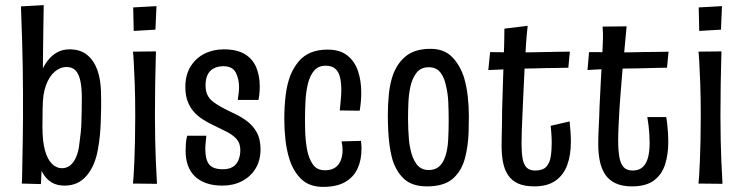

<svg xmlns="http://www.w3.org/2000/svg" viewBox="-20 -719 2914 751"><path d="M233 7Q202 7 181 -6Q160 -19 146.5 -43.5Q133 -68 125 -100.5Q117 -133 114 -173Q111 -213 111 -257L146 -223Q146 -166 156 -130.5Q166 -95 183.5 -78Q201 -61 222 -61Q241 -61 255 -72.5Q269 -84 278 -105Q287 -126 290 -153Q293 -176 295.5 -198Q298 -220 298.5 -242Q299 -264 299.5 -288Q300 -312 300 -337Q300 -377 294 -404Q288 -431 275 -444Q262 -457 240 -457Q216 -457 194.5 -439Q173 -421 160 -386Q147 -351 147 -298L112 -251Q112 -283 114.5 -315Q117 -347 123.5 -377.5Q130 -408 140.5 -435Q151 -462 167 -482.5Q183 -503 204 -514.5Q225 -526 252 -526Q294 -526 320.5 -504.5Q347 -483 360.5 -446Q374 -409 375 -359Q376 -326 375.5 -296Q375 -266 374 -239.5Q373 -213 370.5 -187.5Q368 -162 363 -135Q352 -71 319 -32Q286 7 233 7ZM140 1 65 -1Q66 -4 66.5 -27.5Q67 -51 67.5 -88Q68 -125 69 -169.5Q70 -214 70 -259.5Q70 -305 70 -345Q70 -396 69 -453Q68 -510 66.5 -561Q65 -612 63.5 -648Q62 -684 62 -694L151 -699Q151 -692 150.5 -667.5Q150 -643 149.5 -605.5Q149 -568 148.5 -523.5Q148 -479 147.5 -432.5Q147 -386 147 -344Q147 -310 146.5 -267.5Q146 -225 145.5 -180.5Q145 -136 145 -97Z M594 0 500 -1Q501 -7 502.5 -29.5Q504 -52 505.5 -88Q507 -124 508 -169.5Q509 -215 509 -267Q509 -337 507 -392Q505 -447 503 -479.5Q501 -512 500 -517L590 -518Q590 -514 589 -480Q588 -446 587 -390.5Q586 -335 586 -266Q586 -215 587 -170Q588 -125 589.5 -89.5Q591 -54 592.5 -30.5Q594 -7 594 0ZM588 -603 503 -598 501 -690 592 -695Z M850 7Q814 7 787 -2.5Q760 -12 742 -29.5Q724 -47 715 -72Q706 -97 706 -129Q706 -142 707 -157Q708 -172 712 -188H787Q786 -174 784.5 -161Q783 -148 783 -137Q783 -95 798 -76Q813 -57 852 -57Q876 -57 891 -66.5Q906 -76 913 -93.5Q920 -111 920 -132Q920 -159 905 -175.5Q890 -192 865 -204.5Q840 -217 813 -230Q792 -240 772.5 -252.5Q753 -265 738 -282Q723 -299 714 -322.5Q705 -346 705 -379Q705 -426 725.5 -459Q746 -492 780 -509Q814 -526 855 -526Q907 -526 938 -507Q969 -488 982.5 -455Q996 -422 996 -381Q996 -373 995.5 -364Q995 -355 994 -346.5Q993 -338 991 -328H910Q912 -341 913.5 -354Q915 -367 915 -378Q915 -411 902 -435.5Q889 -460 854 -460Q832 -460 816 -451.5Q800 -443 792 -426.5Q784 -410 784 -385Q784 -363 791.5 -347.5Q799 -332 813.5 -321Q828 -310 846 -300Q870 -287 897 -274.5Q924 -262 947 -244.5Q970 -227 984.5 -201Q999 -175 999 -135Q999 -91 979.5 -59.5Q960 -28 926.5 -10.5Q893 7 850 7Z M1244 12Q1190 12 1158.5 -18.5Q1127 -49 1112 -97Q1101 -132 1096.5 -172Q1092 -212 1092 -253Q1092 -303 1097.5 -347.5Q1103 -392 1117 -427Q1130 -457 1148.5 -479Q1167 -501 1195 -513Q1223 -525 1261 -525Q1309 -525 1338 -502.5Q1367 -480 1380 -442Q1393 -404 1393 -357Q1393 -340 1391.5 -322Q1390 -304 1387 -286L1309 -287Q1311 -309 1313 -329Q1315 -349 1315 -367Q1315 -395 1310 -416.5Q1305 -438 1291.5 -450Q1278 -462 1254 -462Q1225 -462 1208.5 -442.5Q1192 -423 1184 -390Q1177 -361 1175 -325.5Q1173 -290 1173 -253Q1173 -232 1173.5 -211Q1174 -190 1176 -170.5Q1178 -151 1181 -134Q1188 -98 1204 -75.5Q1220 -53 1251 -53Q1276 -53 1291 -63.5Q1306 -74 1313 -92Q1320 -110 1320 -132Q1320 -140 1319 -148.5Q1318 -157 1316 -166L1392 -168Q1393 -160 1393.5 -152.5Q1394 -145 1394 -137Q1394 -93 1378.5 -59.5Q1363 -26 1330 -7Q1297 12 1244 12Z M1650 10Q1591 10 1559 -20.5Q1527 -51 1513 -102Q1507 -126 1503.5 -152.5Q1500 -179 1498.5 -208.5Q1497 -238 1497 -270Q1497 -312 1501 -350.5Q1505 -389 1515 -420Q1531 -469 1566.5 -498.5Q1602 -528 1664 -528Q1717 -528 1748 -496.5Q1779 -465 1795 -416Q1805 -382 1809.5 -343Q1814 -304 1814 -264Q1814 -233 1813 -204Q1812 -175 1808.5 -149.5Q1805 -124 1799 -101Q1785 -49 1750.5 -19.5Q1716 10 1650 10ZM1657 -54Q1679 -54 1693.5 -64.5Q1708 -75 1716.5 -94Q1725 -113 1729 -136Q1732 -153 1733 -171.5Q1734 -190 1734.5 -209.5Q1735 -229 1735 -247Q1735 -284 1733.5 -318.5Q1732 -353 1725 -381Q1719 -414 1703 -435Q1687 -456 1657 -456Q1626 -456 1609 -434Q1592 -412 1585 -379Q1579 -351 1577.5 -318.5Q1576 -286 1576 -253Q1576 -233 1577 -212.5Q1578 -192 1579.5 -173Q1581 -154 1585 -137Q1592 -101 1609 -77.5Q1626 -54 1657 -54Z M2070 10Q2031 10 2006 -1.5Q1981 -13 1967 -34.5Q1953 -56 1947.5 -84.5Q1942 -113 1942 -147Q1942 -166 1942.5 -188.5Q1943 -211 1943.5 -236.5Q1944 -262 1944 -289Q1945 -321 1946 -354Q1947 -387 1948 -418.5Q1949 -450 1950 -482Q1951 -514 1952 -545.5Q1953 -577 1953 -607L2044 -618Q2040 -585 2037.5 -545.5Q2035 -506 2032.5 -461.5Q2030 -417 2028 -371Q2026 -325 2024 -281Q2022 -242 2021 -210Q2020 -178 2020 -157Q2020 -123 2024 -99.5Q2028 -76 2039.5 -64Q2051 -52 2073 -52Q2103 -52 2116.5 -66.5Q2130 -81 2134 -105.5Q2138 -130 2138 -161Q2138 -171 2137.5 -182Q2137 -193 2136 -204Q2135 -215 2134 -227L2208 -244Q2210 -224 2211.5 -204Q2213 -184 2213 -165Q2213 -112 2198.5 -73Q2184 -34 2152.5 -12Q2121 10 2070 10ZM1890 -445 1897 -515Q1897 -515 1914 -515Q1931 -515 1955 -514.5Q1979 -514 1999.5 -514Q2020 -514 2026 -514Q2042 -514 2065 -514.5Q2088 -515 2114 -515.5Q2140 -516 2164.5 -516.5Q2189 -517 2209 -517L2203 -454Q2190 -454 2174.5 -453.5Q2159 -453 2141.5 -453Q2124 -453 2106.5 -452.5Q2089 -452 2072.5 -451.5Q2056 -451 2043 -451Q2021 -451 1992.5 -449.5Q1964 -448 1937 -447Q1910 -446 1890 -445Z M2452 10Q2413 10 2387 -2.5Q2361 -15 2346.5 -37.5Q2332 -60 2326 -90Q2320 -120 2320 -155Q2320 -188 2322 -224Q2324 -260 2325 -300Q2328 -366 2330.5 -410Q2333 -454 2334.5 -482Q2336 -510 2337 -530.5Q2338 -551 2338.5 -570Q2339 -589 2337 -615L2431 -616Q2427 -571 2422.5 -524.5Q2418 -478 2414 -435Q2410 -392 2407.5 -355Q2405 -318 2403 -293Q2401 -257 2399.5 -226Q2398 -195 2398 -168Q2398 -131 2402.5 -105Q2407 -79 2419 -65.5Q2431 -52 2455 -52Q2480 -52 2494.5 -66Q2509 -80 2515 -104Q2521 -128 2521 -159Q2521 -175 2520 -192Q2519 -209 2517 -226.5Q2515 -244 2512 -261H2586Q2589 -244 2590.5 -227.5Q2592 -211 2593 -195.5Q2594 -180 2594 -165Q2594 -114 2581 -74.5Q2568 -35 2537 -12.5Q2506 10 2452 10ZM2278 -445 2284 -515Q2284 -515 2295 -515Q2306 -515 2323.5 -515Q2341 -515 2359.5 -514.5Q2378 -514 2392 -514Q2406 -514 2411 -514Q2430 -514 2453.5 -514.5Q2477 -515 2501.5 -515.5Q2526 -516 2547.5 -516Q2569 -516 2582 -516.5Q2595 -517 2595 -517L2589 -454Q2589 -454 2578.5 -454Q2568 -454 2550.5 -453.5Q2533 -453 2511.5 -452.5Q2490 -452 2469 -451.5Q2448 -451 2429 -451Q2406 -451 2379.5 -450Q2353 -449 2330 -448Q2307 -447 2292.5 -446Q2278 -445 2278 -445Z M2806 0 2712 -1Q2713 -7 2714.5 -29.5Q2716 -52 2717.5 -88Q2719 -124 2720 -169.5Q2721 -215 2721 -267Q2721 -337 2719 -392Q2717 -447 2715 -479.5Q2713 -512 2712 -517L2802 -518Q2802 -514 2801 -480Q2800 -446 2799 -390.5Q2798 -335 2798 -266Q2798 -215 2799 -170Q2800 -125 2801.5 -89.5Q2803 -54 2804.5 -30.5Q2806 -7 2806 0ZM2800 -603 2715 -598 2713 -690 2804 -695Z"/></svg>

Font: Truculenta Medium
Style: Regular
Weight: 500
Version: Version 1.002